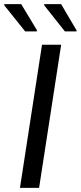

<svg xmlns="http://www.w3.org/2000/svg" viewBox="-51 -903 388 923"><path d="M0 0ZM45 0 151 -688H243L137 0ZM317 -752V-757L243 -883H162L161 -878L261 -752ZM125 -752 127 -757 51 -883H-30L-31 -878L70 -752Z"/></svg>

Font: Azeri Sans
Style: Italic
Weight: 400
Designer: Hector Gatti & Omnibus-Type (original fonts) / Cristiano Sobral (main changes and remastering)
Foundry: Omnibus-Type
Version: Version 0.07;August 21, 2020;FontCreator 13.0.0.2681 64-bit;